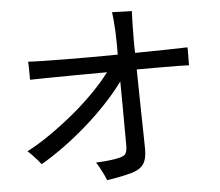

<svg xmlns="http://www.w3.org/2000/svg" viewBox="-57 -862 1113 970"><g transform="rotate(-5 500.0 -376.5)"><path d="M447 45Q444 35 435 16.5Q426 -2 416 -20.5Q406 -39 399 -48Q422 -49 449 -51.5Q476 -54 498 -58Q534 -63 546.5 -74.5Q559 -86 559 -122Q559 -145 558.5 -197.5Q558 -250 558 -316Q558 -382 557 -446Q520 -395 469.5 -341Q419 -287 361 -236Q303 -185 242.5 -141Q182 -97 125 -64Q119 -72 107 -86Q95 -100 81.5 -114Q68 -128 59 -135Q115 -164 176.5 -206.5Q238 -249 298 -298.5Q358 -348 409 -400Q460 -452 494 -498Q408 -498 327 -497Q246 -496 186.5 -495.5Q127 -495 103 -494Q104 -503 103.5 -521.5Q103 -540 103 -558.5Q103 -577 102 -586Q129 -584 176.5 -583Q224 -582 286 -581.5Q348 -581 417.5 -581Q487 -581 556 -582V-636Q556 -667 554.5 -699Q553 -731 550.5 -758Q548 -785 546 -798Q555 -798 575.5 -797Q596 -796 616.5 -795.5Q637 -795 646 -795Q645 -774 644 -732Q643 -690 643 -651Q643 -635 643 -617.5Q643 -600 644 -583Q736 -584 809 -585.5Q882 -587 910 -588Q911 -578 910.5 -556.5Q910 -535 910 -517Q910 -511 910 -505.5Q910 -500 910 -497Q894 -498 855 -498.5Q816 -499 762 -499Q708 -499 645 -499Q646 -437 647 -374Q648 -311 649 -255.5Q650 -200 651 -157.5Q652 -115 652 -94Q652 -42 633 -16.5Q614 9 569 21Q508 37 447 45Z"/></g></svg>

Font: Zen Kaku Gothic Antique Medium
Style: Regular
Weight: 500
Designer: Yoshimichi Ohira
Foundry: Positype
Version: Version 1.002